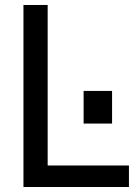

<svg xmlns="http://www.w3.org/2000/svg" viewBox="-20 -747 538 767"><path d="M495.1 0H73.7V-727.1H170.4V-85.9H495.1ZM427.7 -253.4H314V-383.8H427.7Z"/></svg>

Font: SG Kara Bold
Style: Regular
Weight: 400
Designer: Damoon Khanjanzadeh
Version: Version 1.000